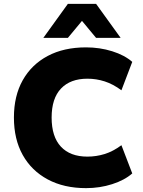

<svg xmlns="http://www.w3.org/2000/svg" viewBox="-20 -961 742 993"><path d="M425 12Q311 12 227 -33Q143 -78 97.5 -159.5Q52 -241 52 -353Q52 -465 97.5 -546Q143 -627 226.5 -671.5Q310 -716 425 -716Q496 -716 560 -696Q624 -676 664 -641L608 -494Q565 -526 521.5 -540Q478 -554 432 -554Q344 -554 295.5 -503Q247 -452 247 -353Q247 -254 295 -202.5Q343 -151 432 -151Q478 -151 521.5 -164.5Q565 -178 608 -210L664 -64Q624 -29 560 -8.5Q496 12 425 12ZM204 -765 331 -941H477L604 -765H477L404 -853L331 -765Z"/></svg>

Font: Nunito Sans 10pt Black
Style: Regular
Weight: 900
Designer: Vernon Adams
Foundry: Vernon Adams
Version: Version 3.101;gftools[0.9.27]